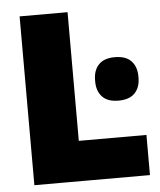

<svg xmlns="http://www.w3.org/2000/svg" viewBox="-49 -682 604 724"><g transform="rotate(-5 253.5 -319.5)"><path d="M233.5 0H52V-639H233.5ZM156 -152H489.5V0H156ZM396 -290Q355 -290 334.8 -311.5Q314.5 -333 314.5 -369.5V-374.5Q314.5 -411.5 334.8 -433Q355 -454.5 396 -454.5Q437.5 -454.5 458 -433Q478.5 -411.5 478.5 -374.5V-369.5Q478.5 -333 458 -311.5Q437.5 -290 396 -290Z"/></g></svg>

Font: Anek Latin ExtraBold
Style: Regular
Weight: 800
Designer: Yesha Goshar
Foundry: Ek Type
Version: Version 1.003